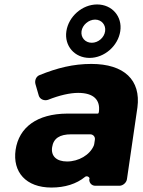

<svg xmlns="http://www.w3.org/2000/svg" viewBox="-20 -834 640 862"><path d="M382 -574C449 -574 510 -628 520 -694C530 -760 483 -814 416 -814C349 -814 288 -760 278 -694C268 -628 315 -574 382 -574ZM407 -746C436 -746 456 -722 452 -694C448 -665 421 -642 392 -642C363 -642 342 -665 346 -694C350 -722 378 -746 407 -746ZM390 -547C309 -547 237 -529 158 -497C142 -491 135 -473 139 -457L154 -405C159 -388 179 -380 196 -386C246 -406 294 -417 331 -417C401 -417 431 -385 424 -332L423 -328C423 -326 421 -324 419 -324H281C147 -323 65 -263 50 -161C36 -62 96 8 211 8C271 8 323 -8 362 -40C369 -46 383 -40 382 -31H381C379 -14 391 0 408 0H516C532 0 548 -14 550 -30L597 -352C613 -474 538 -547 390 -547ZM281 -109C233 -109 208 -134 214 -173C220 -213 248 -231 300 -231H385C398 -231 408 -220 406 -207L403 -187C403 -186 401 -180 401 -180C383 -138 333 -109 281 -109Z"/></svg>

Font: Trueno
Style: RoundBdIt
Weight: 700
Designer: Julieta Ulanovsky, Jasper
Foundry: Julieta Ulanovsky, Cannot Into Space Fonts
Version: Version 3.001